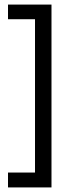

<svg xmlns="http://www.w3.org/2000/svg" viewBox="-20 -703 308 839"><path d="M205 116H133V-668H205ZM205 116H15V51H205ZM205 -619H15V-683H205Z"/></svg>

Font: Bricolage Grotesque 72pt Light
Style: Regular
Weight: 300
Designer: Mathieu Triay
Foundry: Atelier Triay
Version: Version 1.001;gftools[0.9.33.dev8+g029e19f]